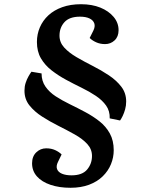

<svg xmlns="http://www.w3.org/2000/svg" viewBox="-20 -735 689 910"><path d="M578 -254Q578 -234 573 -216.5Q568 -199 561.5 -185.5Q555 -172 549 -164L500 -174Q501 -209 483 -234.5Q465 -260 434.5 -280.5Q404 -301 367 -319Q330 -337 293 -357Q256 -377 224.5 -401.5Q193 -426 174 -458.5Q155 -491 155 -536Q155 -573 169 -605.5Q183 -638 209.5 -662.5Q236 -687 275 -701Q314 -715 364 -715Q416 -715 455.5 -699Q495 -683 518.5 -655Q542 -627 542 -592Q542 -561 523 -543.5Q504 -526 478 -526Q455 -526 436 -534.5Q417 -543 405 -555L422 -589Q432 -609 427 -624Q422 -639 404.5 -647.5Q387 -656 359 -656Q309 -656 285.5 -630Q262 -604 262 -566Q262 -534 284.5 -509.5Q307 -485 343 -464Q379 -443 419.5 -422.5Q460 -402 496 -378Q532 -354 555 -324Q578 -294 578 -254ZM96 -305Q96 -325 101.5 -342Q107 -359 115 -373Q123 -387 129 -395L177 -387Q177 -351 195.5 -324.5Q214 -298 244 -278.5Q274 -259 311 -241Q348 -223 384.5 -203.5Q421 -184 451.5 -160Q482 -136 500.5 -102.5Q519 -69 519 -23Q519 11 506 43Q493 75 467 100.5Q441 126 402.5 140.5Q364 155 314 155Q261 155 219.5 141Q178 127 155 101Q132 75 132 39Q132 6 152 -13Q172 -32 199 -32Q223 -32 241.5 -23.5Q260 -15 272 -3L255 32Q245 52 250.5 66.5Q256 81 274 88.5Q292 96 319 96Q370 96 393 68.5Q416 41 416 4Q416 -28 393.5 -52.5Q371 -77 334.5 -97.5Q298 -118 257 -138.5Q216 -159 179.5 -182.5Q143 -206 119.5 -235.5Q96 -265 96 -305Z"/></svg>

Font: Literata 18pt SemiBold
Style: Italic
Weight: 600
Italic angle: -2°
Designer: Latin by Veronika Burian and Jose Scaglione. Greek by Irene Vlachou. Cyrillic by Vera Evstafieva
Foundry: TypeTogether
Version: Version 3.103;gftools[0.9.29]